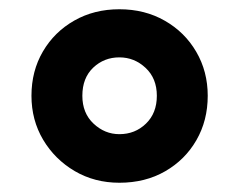

<svg xmlns="http://www.w3.org/2000/svg" viewBox="-20 -831 517 415"><path d="M48 -624Q48 -677.5 72.8 -719.8Q97.5 -762 140.5 -786.5Q183.5 -811 238 -811Q293 -811 336.2 -786.2Q379.5 -761.5 404.2 -719Q429 -676.5 429 -624Q429 -570.5 404.5 -528Q380 -485.5 337 -460.8Q294 -436 238 -436Q184.5 -436 141.5 -461.2Q98.5 -486.5 73.2 -529Q48 -571.5 48 -624ZM158 -624Q158 -586.5 182.2 -563.8Q206.5 -541 238 -541Q272 -541 295.5 -563.8Q319 -586.5 319 -624Q319 -661.5 294.8 -684.2Q270.5 -707 238 -707Q205 -707 181.5 -684.8Q158 -662.5 158 -624Z"/></svg>

Font: Merriweather Sans ExtraBold
Style: Regular
Weight: 800
Designer: Eben Sorkin
Foundry: Eben Sorkin
Version: Version 2.001; ttfautohint (v1.8.3)